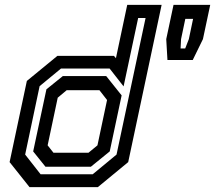

<svg xmlns="http://www.w3.org/2000/svg" viewBox="-20 -770 885 790"><path d="M382.5 0H101.5L19.5 -103L90.5 -437L216 -540H449L457 -530.5L503.5 -750H645L507.5 -103ZM354 -84H167L116.5 -147L171 -402.5L238.5 -457H417L480.5 -377.5L431.5 -147ZM344 -141.5 381 -172 420.5 -358.5 389 -399H254.5L217.5 -368L176 -172L200 -141.5ZM361.5 -53 459.5 -134 579 -696H548.5L488.5 -414.5L431 -488H231L143 -415.5L83.5 -134L147 -53ZM669 -523 664 -609 694 -750H845L815 -609L773 -523ZM723 -570.5H742L757 -609L774.5 -692.5H742.5L725 -609Z"/></svg>

Font: Tourney Thin SemiBold
Style: Italic
Weight: 600
Italic angle: -12°
Version: Version 1.015